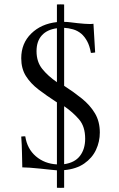

<svg xmlns="http://www.w3.org/2000/svg" viewBox="-20 -802 560 904"><path d="M248 82V0Q233 -1 217 -3Q201 -5 170 -8Q142 -11 119.5 -12.5Q97 -14 85 -14Q84 -45 83.5 -82Q83 -119 80 -159Q85 -160 89.5 -160Q94 -160 99 -160Q108 -101 149 -66Q190 -31 248 -28V-320Q200 -351 162 -380Q124 -409 102 -444Q80 -479 80 -528Q80 -598 127 -644Q174 -690 248 -698V-781Q266 -782 282 -781V-699Q297 -699 311.5 -697Q326 -695 345 -693Q365 -691 378 -690Q391 -689 401 -689Q403 -689 408 -689Q413 -689 420 -690L428 -555Q422 -554 417.5 -553.5Q413 -553 408 -553Q402 -587 390 -608.5Q378 -630 363 -643Q345 -658 323.5 -664Q302 -670 282 -671V-398Q327 -369 365.5 -338Q404 -307 427 -268.5Q450 -230 450 -178Q450 -135 432 -96.5Q414 -58 376.5 -32Q339 -6 282 -1V82Q266 83 248 82ZM282 -29Q332 -36 356.5 -68Q381 -100 381 -149Q381 -206 352.5 -239.5Q324 -273 282 -302ZM248 -669Q202 -663 177 -635.5Q152 -608 152 -561Q152 -511 179 -477.5Q206 -444 248 -415Z"/></svg>

Font: Castoro Titling
Style: Regular
Weight: 400
Version: Version 2.04